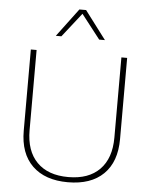

<svg xmlns="http://www.w3.org/2000/svg" viewBox="-60 -938 781 997"><g transform="rotate(5 331.0 -439.5)"><path d="M582 -237Q582 -118 516.5 -54Q451 10 331 10Q212 10 146 -54Q80 -118 80 -237V-660H110V-242Q110 -134 167.5 -75.5Q225 -17 331 -17Q437 -17 494.5 -75.5Q552 -134 552 -242V-660H582ZM203 -742 313 -889H348L459 -742H429L331 -868L232 -742Z"/></g></svg>

Font: Human Sans ExtraLight
Style: Regular
Weight: 200
Designer: Tim Radville
Foundry: Continuum
Version: Version 1.000;FEAKit 1.0